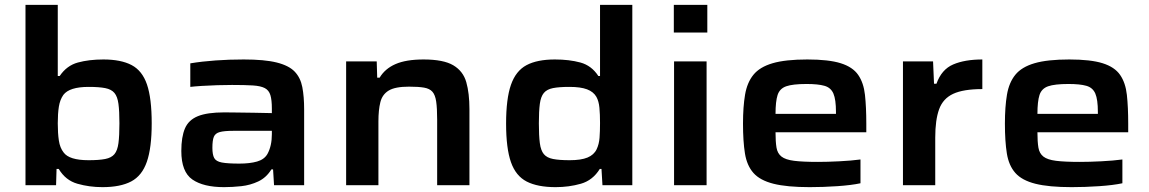

<svg xmlns="http://www.w3.org/2000/svg" viewBox="-20 -763 4734 791"><path d="M402 8Q348 8 299 -6Q250 -20 222 -67H213L211 0H85V-743H218V-450H226Q255 -493 301 -505.5Q347 -518 406 -518Q478 -518 522 -495Q566 -472 585.5 -415Q605 -358 605 -255Q605 -154 585 -96.5Q565 -39 520.5 -15.5Q476 8 402 8ZM345 -103Q388 -103 413.5 -108Q439 -113 451.5 -128Q464 -143 468 -173.5Q472 -204 472 -255Q472 -305 468 -335Q464 -365 451.5 -380Q439 -395 413.5 -400Q388 -405 345 -405Q266 -405 241 -372Q227 -352 222.5 -323.5Q218 -295 218 -255Q218 -214 222.5 -184Q227 -154 242 -135Q265 -103 345 -103Z M903 8Q818 8 772.5 -23.5Q727 -55 727 -141Q727 -199 742 -234Q757 -269 795.5 -284.5Q834 -300 904 -300Q918 -300 952 -299.5Q986 -299 1026.5 -298.5Q1067 -298 1100 -297V-316Q1100 -351 1094 -371Q1088 -391 1071 -400Q1054 -409 1021.5 -411Q989 -413 936 -413Q909 -413 875 -412Q841 -411 810.5 -409Q780 -407 764 -405V-502Q812 -510 868 -514Q924 -518 984 -518Q1070 -518 1120 -505.5Q1170 -493 1194 -468Q1218 -443 1225.5 -404Q1233 -365 1233 -312V0H1109L1105 -65H1098Q1077 -31 1044 -15.5Q1011 0 974 4Q937 8 903 8ZM966 -89Q1009 -89 1039 -97.5Q1069 -106 1082 -129Q1100 -162 1100 -210V-224H940Q904 -224 885.5 -219Q867 -214 861 -199.5Q855 -185 855 -154Q855 -126 862.5 -112Q870 -98 894 -93.5Q918 -89 966 -89Z M1406 0V-510H1532L1534 -443H1544Q1566 -480 1609.5 -499Q1653 -518 1725 -518Q1807 -518 1847.5 -494Q1888 -470 1901 -424.5Q1914 -379 1914 -313V0H1781V-270Q1781 -317 1777 -344.5Q1773 -372 1761.5 -385Q1750 -398 1727 -402Q1704 -406 1665 -406Q1608 -406 1581.5 -390Q1555 -374 1547 -342Q1539 -310 1539 -263V0Z M2269 8Q2195 8 2150 -15Q2105 -38 2085 -95Q2065 -152 2065 -254Q2065 -356 2085 -413.5Q2105 -471 2149 -494.5Q2193 -518 2266 -518Q2325 -518 2371 -505.5Q2417 -493 2445 -450H2452V-743H2585V0H2462L2458 -67H2451Q2422 -20 2373 -6Q2324 8 2269 8ZM2327 -103Q2374 -103 2400.5 -114Q2427 -125 2438 -148Q2448 -169 2450 -195.5Q2452 -222 2452 -256Q2452 -292 2449.5 -319Q2447 -346 2437 -364Q2425 -385 2398.5 -395Q2372 -405 2326 -405Q2283 -405 2258 -400Q2233 -395 2220.5 -380Q2208 -365 2204 -335Q2200 -305 2200 -255Q2200 -204 2204 -173.5Q2208 -143 2220.5 -128Q2233 -113 2258.5 -108Q2284 -103 2327 -103Z M2756 -629V-743H2894V-629ZM2757 0V-510H2891V0Z M3316 8Q3222 8 3166.5 -6Q3111 -20 3084 -50.5Q3057 -81 3049 -131Q3041 -181 3041 -254Q3041 -323 3049.5 -373Q3058 -423 3084 -455Q3110 -487 3163 -502.5Q3216 -518 3306 -518Q3394 -518 3443.5 -502.5Q3493 -487 3515.5 -454.5Q3538 -422 3543.5 -372Q3549 -322 3549 -253V-218H3175Q3175 -179 3179 -155Q3183 -131 3199.5 -118Q3216 -105 3251.5 -100.5Q3287 -96 3350 -96Q3388 -96 3438 -98.5Q3488 -101 3525 -106V-8Q3488 0 3429.5 4Q3371 8 3316 8ZM3175 -294H3424V-302Q3424 -353 3413.5 -377.5Q3403 -402 3376.5 -409.5Q3350 -417 3303 -417Q3246 -417 3219 -407.5Q3192 -398 3183.5 -371.5Q3175 -345 3175 -294Z M3700 0V-510H3824L3828 -418H3838Q3859 -477 3907 -497.5Q3955 -518 4027 -518V-396Q3949 -396 3907 -376.5Q3865 -357 3849 -313Q3833 -269 3833 -196V0Z M4395 8Q4301 8 4245.5 -6Q4190 -20 4163 -50.5Q4136 -81 4128 -131Q4120 -181 4120 -254Q4120 -323 4128.5 -373Q4137 -423 4163 -455Q4189 -487 4242 -502.5Q4295 -518 4385 -518Q4473 -518 4522.5 -502.5Q4572 -487 4594.5 -454.5Q4617 -422 4622.5 -372Q4628 -322 4628 -253V-218H4254Q4254 -179 4258 -155Q4262 -131 4278.5 -118Q4295 -105 4330.5 -100.5Q4366 -96 4429 -96Q4467 -96 4517 -98.5Q4567 -101 4604 -106V-8Q4567 0 4508.5 4Q4450 8 4395 8ZM4254 -294H4503V-302Q4503 -353 4492.5 -377.5Q4482 -402 4455.5 -409.5Q4429 -417 4382 -417Q4325 -417 4298 -407.5Q4271 -398 4262.5 -371.5Q4254 -345 4254 -294Z"/></svg>

Font: Saira Expanded SemiBold
Style: Regular
Weight: 600
Width: 7
Designer: Hector Gatti with collaboration of the Omnibus-Type team
Foundry: Omnibus-Type
Version: Version 1.100; ttfautohint (v1.8.3)